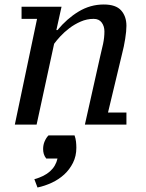

<svg xmlns="http://www.w3.org/2000/svg" viewBox="-20 -555 650 855"><path d="M425 -299 358 0H456H543V-54H461L524 -317C529.3 -337 533.8 -358.7 537.5 -382C541.2 -405.3 543 -424.7 543 -440C543 -468 535.2 -490.8 519.5 -508.5C503.8 -526.2 478 -535 442 -535C402 -535 364.7 -524.5 330 -503.5C295.3 -482.5 264 -455 236 -421H231L254 -525H76V-471H145L46 0H143L221 -360C227.7 -369.3 236.8 -380.3 248.5 -393C260.2 -405.7 273.7 -417.8 289 -429.5C304.3 -441.2 321.2 -451 339.5 -459C357.8 -467 377 -471 397 -471C413 -471 425 -465.5 433 -454.5C441 -443.5 445 -430.3 445 -415C445 -397 443 -378.5 439 -359.5C435 -340.5 430.3 -320.3 425 -299ZM133 243 147 280C169 275.3 190.3 268.2 211 258.5C231.7 248.8 250 236.7 266 222C282 207.3 295 190 305 170C315 150 320 127.7 320 103C320 94.3 319.5 85.3 318.5 76C317.5 66.7 315.3 57.3 312 48H196C189.3 54.7 183.7 63.3 179 74C174.3 84.7 172 96.3 172 109C172 116.3 173 123.5 175 130.5C177 137.5 180.7 144.3 186 151H236C226 196.3 191.7 227 133 243Z"/></svg>

Font: PT Serif Caption
Style: Italic
Weight: 400
Italic angle: -12°
Designer: A.Korolkova, O.Umpeleva, V.Yefimov
Foundry: ParaType Ltd
Version: Version 1.000W OFL